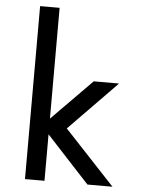

<svg xmlns="http://www.w3.org/2000/svg" viewBox="-58 -905 696 951"><g transform="rotate(5 290.0 -430.0)"><path d="M102.5 0H199.5V-231L413 0H537.5L287 -268L525.5 -512H399.5L199.5 -309V-860H102.5Z"/></g></svg>

Font: Spartan Medium
Style: Regular
Weight: 500
Designer: Matt Bailey, Mirko Velimirovic
Foundry: Matt Bailey
Version: Version 1.003; ttfautohint (v1.8.3)